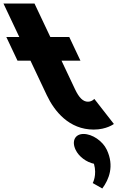

<svg xmlns="http://www.w3.org/2000/svg" viewBox="-230 -724 726 1095"><path d="M246.4 40C296.4 40 355.3 80 379 130C422.9 223 391.8 299 353.4 351L298.8 320C298.8 320 324.5 275 305.8 210C263.5 201 219.9 170 201 130C177.3 80 198.4 40 246.4 40ZM-120 -513H-194L-130.2 -378H-56.2L36.9 -181C80 -90 163.6 15 304.6 15C377.6 15 419.5 -17 419.5 -17L307.9 -160C307.9 -160 294.4 -144 271.4 -144C243.4 -144 220.6 -167 197.9 -215L120.8 -378H228.8L165 -513H57L-33.3 -704H-210.3Z"/></svg>

Font: Hussar
Style: BdOpOblFive
Weight: 700
Foundry: Cannot Into Space Fonts
Version: Version 2.00